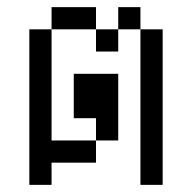

<svg xmlns="http://www.w3.org/2000/svg" viewBox="-20 -520 540 540"><path d="M125 -62.5H250V-125H125V-437.5H62.5V0H125ZM375 -437.5V0H437.5V-437.5ZM250 -125H312.5V-312.5H187.5Q187.5 -312.5 187.5 -187.5H250ZM125 -437.5H250V-375H312.5V-437.5H250V-500H125ZM312.5 -437.5H375V-500H312.5Z"/></svg>

Font: BFUnifontExMono
Style: Regular
Weight: 500
Version: Version 15.0.06